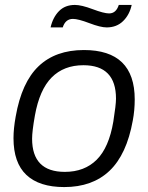

<svg xmlns="http://www.w3.org/2000/svg" viewBox="-20 -739 596 771"><path d="M183.1 -628.9Q192.4 -669.4 216.8 -694.3Q241.2 -719.2 280.8 -719.2Q307.1 -719.2 352.3 -702.1Q397.5 -685.1 418 -685.1Q446.3 -685.1 457 -719.2H508.8Q500 -679.2 474.1 -654.1Q448.2 -628.9 408.2 -628.9Q383.8 -628.9 338.9 -646Q293.9 -663.1 272.9 -663.1Q242.7 -663.1 231.9 -628.9ZM237.8 12.2Q137.7 12.2 85.9 -36.6Q34.2 -85.4 34.2 -184.1Q34.2 -222.7 43 -271Q66.9 -408.2 135 -473.1Q203.1 -538.1 316.9 -538.1Q521 -538.1 521 -339.8Q521 -295.9 513.2 -254.9Q488.8 -118.7 419.9 -53.2Q351.1 12.2 237.8 12.2ZM240.2 -48.8Q319.3 -48.8 368.4 -97.7Q417.5 -146.5 435.1 -251Q445.8 -318.4 445.8 -342.8Q445.8 -477.1 314.9 -477.1Q236.3 -477.1 187.5 -428Q138.7 -378.9 120.1 -274.9Q108.9 -211.4 108.9 -182.1Q108.9 -48.8 240.2 -48.8Z"/></svg>

Font: Archivo Light
Style: Italic
Weight: 300
Italic angle: -10°
Designer: Hector Gatti
Foundry: Omnibus-Type
Version: Version 2.001